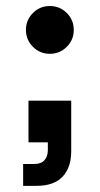

<svg xmlns="http://www.w3.org/2000/svg" viewBox="-20 -498 327 629"><path d="M55.8 110.8V39.2H91.7Q115 39.2 125.8 26.7Q136.7 14.2 136.7 -5.8V-31.7H73.3V-168.3H213.3V-2.5Q213.3 50.8 185 80.8Q156.7 110.8 100 110.8ZM143.3 -321.7Q110.8 -321.7 87.9 -344.6Q65 -367.5 65 -400Q65 -432.5 87.9 -455.4Q110.8 -478.3 143.3 -478.3Q175.8 -478.3 198.8 -455.4Q221.7 -432.5 221.7 -400Q221.7 -367.5 198.8 -344.6Q175.8 -321.7 143.3 -321.7Z"/></svg>

Font: Funnel Sans SemiBold
Style: Regular
Weight: 600
Designer: NORD ID, Kristian Moeller
Foundry: Dicotype
Version: Version 1.000